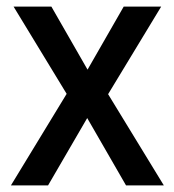

<svg xmlns="http://www.w3.org/2000/svg" viewBox="-20 -652 526 579"><path d="M181 -369 21 -632H135L244 -442L353 -632H466L306 -368L474 -93H360L243 -296L125 -93H13Z"/></svg>

Font: Noto Sans Telugu UI SemiCondensed Medium
Style: Regular
Weight: 500
Width: 4
Designer: Jelle Bosma - Monotype Design Team
Foundry: Monotype Imaging Inc.
Version: Version 2.005; ttfautohint (v1.8.4.7-5d5b)